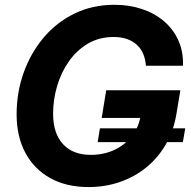

<svg xmlns="http://www.w3.org/2000/svg" viewBox="-20 -758 783 789"><path d="M344.2 10.7Q252.9 10.7 186.8 -25.9Q120.6 -62.5 84.5 -129.6Q48.3 -196.8 48.3 -288.6Q48.3 -377.9 77.1 -459Q106 -540 158.9 -603Q211.9 -666 285.9 -702.1Q359.9 -738.3 450.2 -738.3Q511.7 -738.3 564 -720.7Q616.2 -703.1 654.5 -670.2Q692.9 -637.2 713.4 -591.1Q733.9 -544.9 731.9 -487.8H579.6Q577.6 -515.1 568.4 -536.9Q559.1 -558.6 542.2 -574Q525.4 -589.4 501.7 -597.7Q478 -606 447.3 -606Q387.2 -606 340.8 -578.4Q294.4 -550.8 262.5 -504.9Q230.5 -459 214.4 -403.3Q198.2 -347.7 198.2 -291Q198.2 -210 238.8 -165.8Q279.3 -121.6 353.5 -121.6Q406.7 -121.6 450.2 -142.1Q493.7 -162.6 522 -198.7Q550.3 -234.9 557.6 -281.7L589.8 -273.4H397.9L416.5 -387.2H721.2L705.1 -290.5Q693.8 -221.2 661.9 -165.5Q629.9 -109.9 581.8 -70.6Q533.7 -31.2 473.1 -10.3Q412.6 10.7 344.2 10.7ZM381.3 -173.8 390.6 -230.5H741.2L731.4 -173.8Z"/></svg>

Font: Inter 24pt
Style: Bold Italic
Weight: 700
Italic angle: -9.3988°
Version: Version 4.001;git-66647c0bb